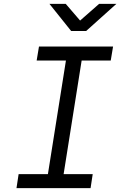

<svg xmlns="http://www.w3.org/2000/svg" viewBox="-20 -970 640 990"><path d="M347 -810H424L580 -950H491L393 -864L319 -950H235ZM65 0H447L458 -72H308L401 -658H551L563 -730H181L169 -658H320L227 -72H76Z"/></svg>

Font: JetBrains Mono Light
Style: Italic
Weight: 336
Italic angle: -9°
Monospace: yes
Designer: Philipp Nurullin, Konstantin Bulenkov
Foundry: JetBrains
Version: Version 2.305